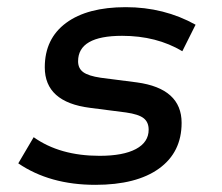

<svg xmlns="http://www.w3.org/2000/svg" viewBox="-20 -504 620 536"><path d="M246 12Q119 12 31 -48L74 -121Q147 -69 258 -69Q324 -69 359.5 -88Q395 -107 395 -142Q395 -163 381 -174Q367 -185 332 -190L231 -203Q105 -219 105 -316Q105 -396 164.5 -440Q224 -484 331 -484Q438 -484 526 -435L489 -361Q417 -404 321 -404Q198 -404 198 -333Q198 -313 212.5 -302.5Q227 -292 261 -287L362 -274Q487 -257 487 -161Q487 -79 424 -33.5Q361 12 246 12Z"/></svg>

Font: Sometype Mono Medium
Style: Italic
Weight: 500
Italic angle: -12°
Monospace: yes
Designer: Ryoichi Tsunekawa
Foundry: Dharma Type
Version: Version 1.000; ttfautohint (v1.8.3)